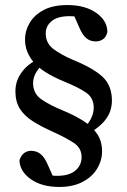

<svg xmlns="http://www.w3.org/2000/svg" viewBox="-20 -646 503 760"><path d="M247 -626Q317 -626 361 -595Q405 -564 405 -519Q400 -499 387.5 -490.5Q375 -482 359 -482Q337 -482 321.5 -495Q306 -508 293 -539L268 -596L313 -571Q294 -578 282 -580Q270 -582 256 -582Q208 -582 184.5 -562.5Q161 -543 161 -514Q161 -475 191.5 -452Q222 -429 269 -409Q348 -377 385.5 -342.5Q423 -308 423 -248Q423 -201 393 -166.5Q363 -132 314 -110L302 -134Q324 -147 337.5 -171.5Q351 -196 351 -220Q351 -259 320 -280Q289 -301 232 -324Q148 -359 113.5 -399.5Q79 -440 79 -490Q79 -524 97.5 -555.5Q116 -587 153 -606.5Q190 -626 247 -626ZM215 94Q145 94 101.5 63Q58 32 57 -12Q64 -32 76 -40.5Q88 -49 103 -49Q125 -49 141 -36Q157 -23 170 8L195 64L156 40Q172 47 182.5 48.5Q193 50 206 50Q254 50 278.5 29Q303 8 303 -24Q303 -59 274 -79Q245 -99 188 -125Q143 -145 110 -166Q77 -187 59 -215Q41 -243 41 -285Q41 -328 68.5 -363.5Q96 -399 149 -421L161 -398Q138 -384 124.5 -362Q111 -340 111 -317Q111 -275 145 -252Q179 -229 228 -209Q272 -191 307.5 -169Q343 -147 363.5 -117.5Q384 -88 384 -47Q384 -11 364.5 21.5Q345 54 307 74Q269 94 215 94Z"/></svg>

Font: Lisu Bosa SemiBold
Style: Regular
Weight: 600
Designer: David Morse, Annie Olsen, Victor Gaultney, Frank Grießhammer (Latin)
Foundry: SIL International
Version: Version 2.000